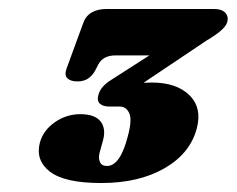

<svg xmlns="http://www.w3.org/2000/svg" viewBox="-20 -720 528 428"><path d="M418.5 -433Q403.5 -377.5 346.5 -344.8Q289.5 -312 205.5 -312Q124.5 -312 91.5 -337.2Q58.5 -362.5 69 -402.5Q76.5 -429.5 102.2 -447.5Q128 -465.5 159 -465.5Q191 -465.5 203.8 -449.8Q216.5 -434 210 -408.5L202 -379.5Q199 -367.5 202.8 -358.8Q206.5 -350 218.5 -350Q248 -350 265 -416.5Q275 -453.5 268 -468Q261 -482.5 247 -482.5H223.5Q210 -482.5 202.8 -488.8Q195.5 -495 199.5 -509Q204.5 -527.5 228 -542L313 -596.5H237.5Q209.5 -596.5 199 -576L192 -562.5Q186 -551.5 176.5 -545Q167 -538.5 152.5 -538.5Q137.5 -538.5 130.2 -545.5Q123 -552.5 128.5 -567.5L165.5 -668.5Q176.5 -700 218.5 -700H457Q474.5 -700 482.2 -691.5Q490 -683 486.5 -670.5Q482 -654 441 -630L300 -535.5Q308.5 -536 318.5 -536Q373.5 -536 402.2 -507.8Q431 -479.5 418.5 -433Z"/></svg>

Font: Fraunces 9pt S050 Black
Style: Italic
Weight: 900
Italic angle: -16°
Version: Version 1.000; ttfautohint (v1.8.3)